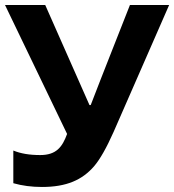

<svg xmlns="http://www.w3.org/2000/svg" viewBox="-20 -734 693 764"><path d="M653 -714H497C445 -581 392 -449 341 -316H336L160 -714H0L247 -201C228 -149 204 -117 140 -117C97 -117 62 -123 33 -135V-5C68 5 106 10 147 10C245 10 307 -18 354 -72C378 -100 404 -146 432 -209Z"/></svg>

Font: Passageway
Style: Regular
Weight: 700
Foundry: Ascender Corporation
Version: Version 1.11